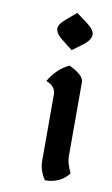

<svg xmlns="http://www.w3.org/2000/svg" viewBox="-81 -711 455 777"><g transform="rotate(10 146.5 -323.0)"><path d="M175.8 -516.1 137.2 -546.4Q103.5 -570.8 103.5 -593.3Q103.5 -611.3 135.3 -637.2L172.4 -668.5L214.8 -637.2Q248.5 -611.8 248.5 -593.3Q248.5 -569.8 216.8 -546.4ZM136.2 -326.7Q136.2 -360.4 96.7 -375.5Q129.4 -430.7 178.7 -453.1Q239.3 -423.8 239.3 -397V-89.8Q239.3 -63.5 258.3 -24.4Q224.6 21 160.6 21.5Q136.2 -16.1 136.2 -53.2Z"/></g></svg>

Font: Balgruf
Style: Regular
Weight: 500
Designer: Paul James MIller
Foundry: High-Logic / Made with FontCreator
Version: Version 1.201;March 28, 2021;FontCreator 13.0.0.2683 64-bit